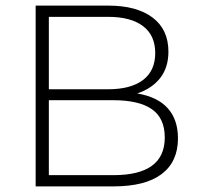

<svg xmlns="http://www.w3.org/2000/svg" viewBox="-20 -664 715 684"><path d="M614 -171Q614 -88 556 -44Q498 0 384 0H107V-644H366Q467 -644 523.5 -601.5Q580 -559 580 -480Q580 -424 551 -386.5Q522 -349 469 -331Q541 -319 577.5 -278.5Q614 -238 614 -171ZM154 -346H365Q446 -346 489.5 -379Q533 -412 533 -475Q533 -538 489.5 -571Q446 -604 365 -604H154ZM567 -174Q567 -243 521 -275Q475 -307 384 -307H154V-40H384Q567 -40 567 -174Z"/></svg>

Font: Montserrat Ace
Style: Light
Weight: 300
Designer: Julieta Ulanovsky
Foundry: Julieta Ulanovsky
Version: Version 1